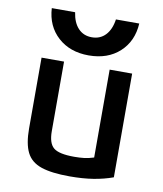

<svg xmlns="http://www.w3.org/2000/svg" viewBox="-85 -828 771 908"><g transform="rotate(10 300.0 -374.5)"><path d="M311 10Q224 10 174 -7Q124 -24 103.5 -65.5Q83 -107 83 -180V-520H191V-186Q191 -128 217 -106.5Q243 -85 316 -85Q342 -85 363.5 -87.5Q385 -90 410 -98V-520H518V-22Q474 -6 424 2Q374 10 311 10ZM300 -569Q210 -569 152.5 -621Q95 -673 90 -759H202Q209 -710 234.5 -683Q260 -656 300 -656Q340 -656 365.5 -683Q391 -710 398 -759H510Q505 -673 448 -621Q391 -569 300 -569Z"/></g></svg>

Font: M PLUS Code Latin 60 Medium
Style: Regular
Weight: 500
Width: 7
Monospace: yes
Designer: Coji Morishita
Foundry: UNDERFOREST DESIGN
Version: Version 1.005; ttfautohint (v1.8.3)